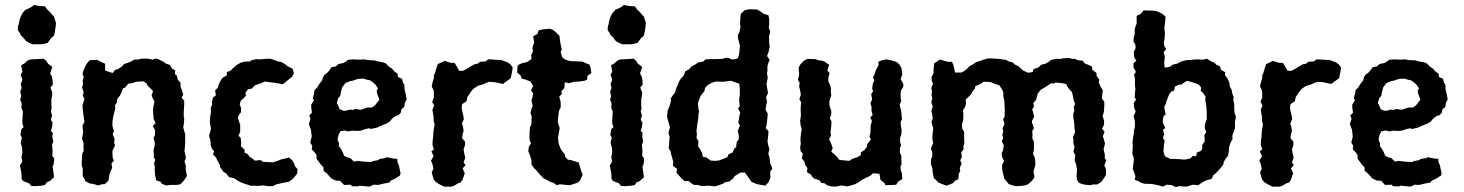

<svg xmlns="http://www.w3.org/2000/svg" viewBox="-20 -752 6016 789"><path d="M113 -570 100 -576 87 -583 77 -596 65 -608 61 -617 53 -628 54 -644 57 -653 61 -673 67 -688 74 -700 85 -712 97 -717 112 -725 120 -732 131 -729 145 -727 165 -726 174 -713 185 -703 195 -691 202 -684 206 -670 210 -660 209 -645 206 -624 202 -606 190 -595 184 -587 176 -576 158 -571 144 -570ZM123 13 108 12 99 1 75 -8 69 -17 68 -41 64 -61 62 -72 72 -89 68 -105 72 -126 71 -143 65 -166 70 -186 64 -198 68 -221 77 -230 72 -244V-259L73 -275L74 -294L68 -308L69 -329L63 -341L67 -358L63 -375L69 -390L65 -407L72 -424L65 -445L72 -457L67 -484L80 -491L93 -503L106 -508L132 -509L159 -511L169 -503L178 -490L195 -477L186 -450L193 -438L196 -422L197 -404L187 -392L195 -372L194 -360L191 -343V-324L192 -305L189 -295L194 -277L189 -260L196 -248L194 -230L189 -214L197 -206L195 -192L199 -170L194 -158L196 -132L195 -111L203 -101L201 -78L196 -67L199 -48L202 -24L185 -8L172 -3L165 8L151 11Z M334 -487 345 -501 350 -505 379 -506 399 -496 412 -490V-462L443 -452L452 -464L466 -469L480 -478L490 -489L506 -494L518 -499L531 -507L552 -508L560 -511H588L608 -507L620 -512L632 -508L652 -498L661 -491L678 -485L687 -470L700 -463L699 -447L706 -442L711 -424L722 -412V-395L727 -384L733 -362L726 -351L737 -338V-323L735 -289V-274L737 -265L736 -247L733 -228L737 -214L741 -200V-182V-167L740 -148L738 -132L741 -118L744 -102L738 -89L744 -70L743 -58L748 -29L740 -16L729 -2L719 6L705 8H683L662 10L645 3L640 -5L622 -11L617 -34L616 -52V-67L613 -81L618 -95L612 -106V-121L611 -136L615 -151L616 -165L611 -185L617 -198V-217L608 -234L619 -246L611 -265L609 -293V-306L612 -322L615 -335L608 -347L603 -361L609 -378L585 -402L583 -409L568 -418L540 -416L522 -410L507 -408L494 -392L485 -389L480 -373L472 -358L462 -346L460 -330L452 -319L454 -308L450 -292L443 -261L442 -244V-234L448 -214L443 -201L451 -181L449 -164L453 -155L442 -132V-123L443 -105L448 -92L438 -80L441 -62L437 -54L430 -36L426 -11L423 -7L410 5H400L383 10L364 4L349 2L330 -8L329 -14L320 -28V-58L316 -72V-86L317 -107L318 -121L324 -132L323 -150L324 -162L317 -182L319 -193L322 -210L320 -223L319 -236L327 -251L324 -273L322 -285L320 -302L319 -318L322 -329L327 -345L320 -360L324 -372L317 -394L321 -404L320 -422L324 -435L319 -449L324 -464Z M1018 11 1013 12 985 3 969 -3 956 -10 941 -20 921 -24 909 -40 899 -45 884 -66V-73L876 -87L868 -104L855 -118L860 -130L850 -142L846 -157L845 -173L839 -194L844 -211L847 -224L842 -248L844 -273L847 -293L846 -308L852 -322L851 -332L855 -351L867 -360L864 -380L876 -393L878 -404L887 -421L895 -433L912 -442V-456L927 -461L938 -472L954 -486L970 -495L989 -499H1007L1014 -505L1034 -509L1047 -508L1069 -510L1089 -511L1109 -505L1121 -500L1136 -497L1149 -490L1163 -479L1182 -470L1188 -451L1180 -436L1167 -426L1148 -410L1142 -406L1108 -412L1090 -414L1068 -417L1053 -410L1028 -402L1015 -388L999 -385L988 -369L991 -359L979 -346L970 -339L965 -323L971 -307L970 -290L963 -282L957 -268L967 -239V-211L960 -194L969 -186L971 -166L970 -151L985 -137V-125L999 -118L1004 -109L1018 -100L1027 -92L1051 -94L1061 -87L1080 -86L1102 -85L1120 -91L1139 -98L1153 -101L1168 -105L1182 -92L1190 -78L1192 -69L1202 -58V-40L1186 -19L1167 -5L1145 -1L1114 6L1101 13H1084L1062 10L1042 12Z M1426 13 1421 7 1394 8 1384 -2 1378 -9 1360 -10 1341 -19 1329 -33 1322 -40 1310 -50 1309 -65 1298 -76 1292 -85 1281 -99V-114L1274 -125L1261 -138L1263 -153L1255 -166L1261 -191L1258 -218L1249 -243L1256 -263L1251 -278L1262 -289L1259 -310V-322L1270 -340L1265 -349L1271 -368L1272 -381L1283 -392L1293 -408L1304 -422L1307 -434L1312 -443L1328 -456L1335 -465L1343 -476L1360 -479L1371 -489L1391 -493L1400 -498L1410 -506L1428 -508L1458 -507L1476 -508L1493 -505L1513 -504H1518L1530 -500L1554 -496L1566 -491L1577 -479L1591 -470L1600 -459L1614 -449L1615 -436L1632 -428L1636 -412L1642 -403V-387L1648 -362L1651 -343L1644 -330L1641 -312L1630 -304L1627 -289L1618 -279L1605 -275L1591 -264L1581 -252L1568 -244L1562 -242L1541 -233L1527 -227L1504 -222L1497 -225L1480 -221L1462 -215L1449 -214L1428 -215L1410 -212L1396 -216L1378 -212L1370 -194L1367 -177L1373 -164V-151L1383 -137L1390 -123L1394 -112L1408 -105L1420 -102L1432 -90L1437 -88L1450 -91L1472 -88L1506 -86L1512 -90L1534 -94L1540 -99L1562 -102L1569 -106L1593 -101L1613 -99V-87L1619 -73L1626 -40L1624 -31L1602 -17L1586 -10L1580 -2L1554 3L1534 8L1515 7L1499 15L1489 14L1456 11L1453 14ZM1391 -297H1400L1420 -302L1428 -300L1440 -304L1463 -301L1477 -306L1490 -310H1508L1521 -319L1527 -327L1539 -342L1529 -370L1528 -380L1533 -389L1524 -403L1511 -415L1500 -422L1490 -424L1473 -429L1452 -428L1428 -420L1420 -419L1400 -411L1393 -402L1386 -393L1382 -378L1378 -358L1370 -349L1364 -328L1369 -320L1376 -303Z M1805 15 1789 7 1780 2 1771 -4 1762 -15 1754 -44 1761 -58 1757 -78 1751 -92 1762 -110 1753 -130 1763 -138 1757 -157 1758 -175 1760 -190 1761 -210 1763 -223 1766 -241 1762 -255V-271L1759 -288L1757 -301L1764 -319L1756 -333L1763 -352V-368L1762 -380L1754 -397L1757 -411L1763 -432V-443L1767 -450L1770 -461L1779 -489L1789 -493L1807 -502L1831 -494H1846L1850 -491L1867 -461H1883L1898 -469L1914 -479L1930 -488L1942 -490L1953 -498L1976 -500L1986 -508H1996L2021 -506H2039L2065 -496L2077 -488L2087 -475L2084 -456L2079 -431L2070 -424L2053 -412L2047 -407L2014 -414L1990 -416L1977 -411L1964 -405L1946 -400L1940 -397L1924 -386L1913 -372L1909 -365L1901 -354L1897 -336L1879 -324L1877 -307L1884 -276L1886 -262L1878 -244L1882 -234L1885 -215L1881 -199L1879 -184L1891 -170V-155L1885 -139L1888 -121L1892 -103L1885 -85L1893 -73L1881 -60L1890 -40L1881 -14L1873 -2L1863 1L1845 12L1833 15Z M2268 9 2254 -1 2245 -3 2214 -19 2203 -30 2200 -33 2184 -52 2174 -62 2164 -76V-94L2157 -116L2151 -130L2153 -148L2162 -163L2156 -177V-206L2158 -229L2164 -242V-258L2165 -273L2160 -289L2164 -305L2169 -317L2164 -339L2167 -348L2171 -368L2162 -381L2171 -398L2160 -417L2142 -424L2123 -430L2120 -441L2105 -455L2107 -480L2110 -485L2124 -492L2146 -497L2164 -509L2163 -526L2170 -540L2168 -557L2175 -576L2171 -603L2189 -613L2193 -627L2209 -631L2240 -634L2254 -628L2265 -619L2279 -605L2282 -580L2286 -559L2289 -549L2284 -539L2290 -517L2303 -507L2322 -501L2347 -500L2373 -499L2388 -492L2402 -487L2407 -474L2410 -452L2394 -440L2393 -425L2382 -420L2360 -417L2339 -416L2318 -410L2301 -414L2299 -390L2287 -377L2289 -366L2278 -355L2284 -333V-310L2277 -297L2274 -272L2272 -254L2274 -244L2280 -226L2278 -215L2273 -185L2276 -161L2283 -143L2287 -135L2300 -119L2303 -107L2313 -96L2326 -94L2340 -90L2358 -84L2363 -68L2367 -54L2374 -34L2364 -11L2353 -1L2322 9L2306 8L2281 5Z M2537 -570 2524 -576 2511 -583 2501 -596 2489 -608 2485 -617 2477 -628 2478 -644 2481 -653 2485 -673 2491 -688 2498 -700 2509 -712 2521 -717 2536 -725 2544 -732 2555 -729 2569 -727 2589 -726 2598 -713 2609 -703 2619 -691 2626 -684 2630 -670 2634 -660 2633 -645 2630 -624 2626 -606 2614 -595 2608 -587 2600 -576 2582 -571 2568 -570ZM2547 13 2532 12 2523 1 2499 -8 2493 -17 2492 -41 2488 -61 2486 -72 2496 -89 2492 -105 2496 -126 2495 -143 2489 -166 2494 -186 2488 -198 2492 -221 2501 -230 2496 -244V-259L2497 -275L2498 -294L2492 -308L2493 -329L2487 -341L2491 -358L2487 -375L2493 -390L2489 -407L2496 -424L2489 -445L2496 -457L2491 -484L2504 -491L2517 -503L2530 -508L2556 -509L2583 -511L2593 -503L2602 -490L2619 -477L2610 -450L2617 -438L2620 -422L2621 -404L2611 -392L2619 -372L2618 -360L2615 -343V-324L2616 -305L2613 -295L2618 -277L2613 -260L2620 -248L2618 -230L2613 -214L2621 -206L2619 -192L2623 -170L2618 -158L2620 -132L2619 -111L2627 -101L2625 -78L2620 -67L2623 -48L2626 -24L2609 -8L2596 -3L2589 8L2575 11Z M2863 13 2848 8H2832L2819 0L2810 -8H2793L2781 -18L2770 -31L2760 -43L2762 -58L2745 -71L2747 -87L2739 -114L2735 -132L2728 -142L2730 -163V-172L2732 -189L2727 -206L2733 -229L2724 -261L2721 -273L2724 -299L2731 -315L2737 -336L2736 -347L2747 -363L2754 -372L2758 -387L2765 -403L2771 -418L2777 -428L2791 -444L2796 -459L2811 -467L2822 -479L2839 -488L2848 -495L2870 -499L2879 -508L2894 -509H2910L2949 -510L2957 -513L2971 -515L2989 -507L3012 -512L3017 -528L3019 -545L3021 -562L3017 -579L3013 -593L3012 -607L3019 -621L3023 -642L3021 -654L3023 -686L3025 -696L3040 -710L3059 -714L3091 -713L3102 -707L3117 -696L3138 -689L3141 -673V-649L3139 -639L3145 -622L3140 -601L3141 -590V-573L3143 -560L3138 -537L3132 -522L3143 -506L3136 -490L3133 -474L3134 -466L3132 -449L3135 -434L3132 -416L3130 -406L3134 -381L3136 -369L3128 -353L3132 -333L3129 -323L3126 -301L3135 -285L3134 -273L3131 -243L3127 -225L3138 -213L3137 -196L3134 -170L3137 -155L3142 -138L3137 -120L3142 -106L3145 -82L3154 -59L3145 -47L3146 -23L3140 -6L3138 -3L3125 11L3087 4L3084 2L3068 -5L3062 -14L3041 -43H3023L2997 -27L2995 -21L2977 -6L2959 -3L2951 3L2928 11L2919 14L2892 11ZM2922 -91 2936 -93 2969 -106 2974 -118 2990 -125 2998 -142 3005 -147 3007 -167 3016 -180V-195L3012 -215L3021 -237L3014 -247L3019 -278L3022 -289L3013 -306L3020 -316L3018 -331V-350L3020 -358V-387L3018 -408L2995 -416L2984 -420L2973 -419L2953 -416L2924 -417L2907 -413L2889 -403L2877 -390L2875 -378L2866 -367L2858 -356L2852 -340L2848 -328L2850 -305L2853 -294L2850 -280L2849 -260L2845 -239L2842 -212L2844 -201L2842 -186L2850 -172L2849 -150L2860 -134L2866 -121L2868 -108L2883 -105L2901 -92Z M3416 15 3397 14 3380 10 3368 1 3355 0 3348 -11 3326 -18 3317 -26 3313 -34 3296 -45 3298 -61 3287 -77V-86L3275 -101L3279 -121L3270 -131L3268 -148L3271 -161L3269 -178L3272 -208L3275 -220L3270 -237L3268 -256L3271 -274V-286L3270 -304L3271 -319L3272 -332L3265 -345L3271 -363L3268 -381L3264 -397L3266 -412L3259 -423L3264 -446L3262 -474L3268 -486L3279 -498L3286 -504L3299 -510L3331 -509L3344 -504L3357 -503L3368 -499L3387 -486L3380 -462L3389 -452L3384 -433V-417L3390 -405L3395 -389L3394 -376L3396 -360L3391 -345L3388 -335L3389 -316L3396 -297V-281L3390 -267L3397 -252L3396 -235L3393 -207L3395 -194L3387 -180L3394 -166L3402 -144L3396 -129L3412 -115L3423 -104L3427 -96L3437 -94L3470 -91L3482 -99L3505 -107L3517 -114L3518 -126L3532 -135L3542 -148L3544 -160L3559 -179L3553 -190L3557 -206L3558 -236L3563 -255L3556 -270L3566 -279L3561 -298L3562 -310L3557 -328L3564 -344L3560 -365L3568 -377L3564 -388L3567 -409L3573 -422L3567 -433L3574 -447L3580 -466L3590 -483V-499L3601 -503L3621 -508L3643 -504L3659 -499L3669 -494L3678 -484L3684 -473L3688 -448L3681 -426L3692 -408V-396L3682 -379L3681 -370V-354L3683 -336L3677 -322L3681 -304L3684 -294L3685 -274L3687 -263L3681 -250L3682 -235L3685 -218L3684 -199L3679 -187V-168L3683 -154L3678 -144V-125L3684 -111V-92L3685 -77L3680 -68L3682 -51L3686 -41L3688 -16L3672 -7L3663 7L3649 8L3618 9L3616 2L3598 -13L3594 -38L3567 -40L3557 -30L3532 -18L3518 -10L3505 -1L3491 6L3477 10L3463 14L3437 10Z M3905 -454H3931L3942 -460L3952 -467L3964 -480L3978 -487L3991 -497L4006 -501L4019 -506L4040 -512H4052L4085 -510L4114 -506L4124 -500L4141 -496L4150 -487L4165 -480L4185 -462L4205 -453L4224 -456L4226 -467L4249 -476L4258 -486L4276 -490L4290 -498L4300 -506L4325 -511L4332 -509L4347 -512L4372 -514L4387 -510H4397L4411 -504L4429 -503L4438 -491L4449 -487L4467 -479L4469 -465L4486 -452V-441L4498 -424L4495 -414L4503 -395L4512 -381L4510 -368L4508 -347L4518 -334V-314L4516 -291L4511 -275L4517 -257V-240L4509 -223L4519 -211L4512 -192L4516 -180L4521 -162L4515 -139L4520 -118V-102L4526 -93L4518 -72L4525 -56V-33L4516 -19L4505 -4L4489 6H4471L4461 9L4438 7L4426 4L4413 -1L4405 -15L4404 -30L4406 -55L4402 -78L4396 -92L4399 -113L4391 -129L4396 -148L4391 -162V-179L4389 -189L4398 -209L4395 -228V-240L4392 -260L4390 -283L4395 -297L4392 -311L4398 -326L4392 -340L4389 -357L4385 -374L4375 -384L4367 -395L4362 -406L4346 -410L4317 -413L4314 -409L4300 -410L4285 -400L4267 -389L4257 -383L4244 -367L4242 -358L4238 -342L4226 -328L4229 -315L4222 -303L4230 -273L4221 -255V-248L4229 -225L4222 -214L4223 -196L4222 -184L4229 -169V-136L4225 -120L4233 -102L4234 -91L4235 -76L4231 -61L4227 -48L4231 -23L4222 -11L4205 5L4191 10L4177 12L4153 13L4138 9L4125 4L4118 -5L4108 -16L4100 -46L4098 -61V-74L4106 -90L4098 -107L4096 -121L4102 -135L4105 -155L4097 -171L4102 -184L4099 -200L4103 -211L4100 -225L4108 -243L4102 -262L4108 -271L4109 -298L4108 -321L4107 -340L4103 -356V-373L4098 -384L4087 -401L4067 -408L4049 -415L4022 -416L4007 -406L3988 -398L3986 -387L3979 -381L3970 -364L3956 -350L3948 -343L3950 -327L3946 -313L3937 -298L3939 -285L3938 -257L3933 -242L3934 -224L3942 -210V-185L3943 -163L3939 -151L3940 -139L3930 -125L3933 -107L3926 -93L3932 -80L3924 -62L3926 -49L3920 -38L3919 -27L3918 -15L3905 -10L3897 0L3888 4L3869 11L3851 4L3836 -2L3826 -13L3818 -19L3813 -42L3811 -62L3805 -80L3806 -97L3811 -109V-128L3805 -141L3810 -154L3815 -163L3811 -183L3813 -207L3815 -225L3811 -238L3808 -251L3813 -266L3811 -281L3807 -297L3813 -314L3807 -332L3811 -347L3808 -363L3810 -377L3807 -390L3814 -408L3809 -420L3808 -435L3817 -453L3816 -463L3819 -492L3828 -498L3843 -507L3875 -498H3892L3898 -484Z M4825 13 4812 17 4796 9 4774 7 4759 15 4746 11 4734 8 4713 4 4682 3 4669 -1 4657 -8 4643 -13 4646 -28 4635 -59 4636 -68 4639 -90V-103L4633 -121L4634 -134L4635 -151L4634 -167L4636 -184L4639 -201L4640 -217L4643 -226L4644 -246L4643 -258L4638 -274L4647 -294L4641 -308L4639 -329L4649 -343L4643 -351L4644 -371L4646 -386L4644 -400V-429L4640 -445L4648 -457L4638 -474V-493L4650 -502L4641 -516L4639 -538L4647 -555L4645 -570L4638 -581L4639 -597L4643 -612V-632L4647 -646L4651 -655V-687L4668 -695L4679 -709H4693L4722 -708L4733 -706L4743 -702L4757 -695L4770 -683L4767 -656L4765 -637L4766 -625L4767 -615L4766 -595L4763 -580L4764 -564L4772 -550L4762 -538L4767 -518L4764 -496L4766 -474L4787 -477L4800 -487L4816 -490L4834 -499L4847 -503L4858 -505L4875 -506L4895 -508L4926 -507L4939 -511L4958 -499L4969 -495L4980 -485L4993 -480L4997 -466L5015 -455L5014 -443L5024 -430L5032 -412L5034 -395L5041 -384L5044 -367L5050 -352L5048 -342L5052 -324V-306L5053 -290L5059 -271L5055 -252V-225L5048 -206L5044 -194L5045 -181L5036 -164L5030 -144V-130L5026 -111L5018 -102L5009 -87L5007 -76L4994 -59L4975 -39L4966 -32L4959 -17L4934 -10L4920 -2L4904 9L4884 7L4871 10L4857 15ZM4847 -96 4870 -100 4882 -111 4896 -110 4898 -125 4916 -132 4921 -143 4920 -156 4931 -172 4929 -196 4937 -210 4931 -224V-240L4939 -262V-291L4938 -304L4937 -316L4933 -340L4934 -355L4923 -371L4914 -379L4916 -392L4907 -404L4880 -414L4858 -420L4842 -410L4835 -404H4824L4808 -396L4805 -380L4792 -375L4784 -363L4773 -335L4771 -326L4764 -312L4770 -282L4762 -275L4758 -257L4759 -246L4769 -226L4759 -219L4764 -200L4759 -185L4766 -174L4763 -155L4761 -129L4767 -110L4789 -99H4796L4828 -98Z M5209 15 5193 7 5184 2 5175 -4 5166 -15 5158 -44 5165 -58 5161 -78 5155 -92 5166 -110 5157 -130 5167 -138 5161 -157 5162 -175 5164 -190 5165 -210 5167 -223 5170 -241 5166 -255V-271L5163 -288L5161 -301L5168 -319L5160 -333L5167 -352V-368L5166 -380L5158 -397L5161 -411L5167 -432V-443L5171 -450L5174 -461L5183 -489L5193 -493L5211 -502L5235 -494H5250L5254 -491L5271 -461H5287L5302 -469L5318 -479L5334 -488L5346 -490L5357 -498L5380 -500L5390 -508H5400L5425 -506H5443L5469 -496L5481 -488L5491 -475L5488 -456L5483 -431L5474 -424L5457 -412L5451 -407L5418 -414L5394 -416L5381 -411L5368 -405L5350 -400L5344 -397L5328 -386L5317 -372L5313 -365L5305 -354L5301 -336L5283 -324L5281 -307L5288 -276L5290 -262L5282 -244L5286 -234L5289 -215L5285 -199L5283 -184L5295 -170V-155L5289 -139L5292 -121L5296 -103L5289 -85L5297 -73L5285 -60L5294 -40L5285 -14L5277 -2L5267 1L5249 12L5237 15Z M5704 13 5699 7 5672 8 5662 -2 5656 -9 5638 -10 5619 -19 5607 -33 5600 -40 5588 -50 5587 -65 5576 -76 5570 -85 5559 -99V-114L5552 -125L5539 -138L5541 -153L5533 -166L5539 -191L5536 -218L5527 -243L5534 -263L5529 -278L5540 -289L5537 -310V-322L5548 -340L5543 -349L5549 -368L5550 -381L5561 -392L5571 -408L5582 -422L5585 -434L5590 -443L5606 -456L5613 -465L5621 -476L5638 -479L5649 -489L5669 -493L5678 -498L5688 -506L5706 -508L5736 -507L5754 -508L5771 -505L5791 -504H5796L5808 -500L5832 -496L5844 -491L5855 -479L5869 -470L5878 -459L5892 -449L5893 -436L5910 -428L5914 -412L5920 -403V-387L5926 -362L5929 -343L5922 -330L5919 -312L5908 -304L5905 -289L5896 -279L5883 -275L5869 -264L5859 -252L5846 -244L5840 -242L5819 -233L5805 -227L5782 -222L5775 -225L5758 -221L5740 -215L5727 -214L5706 -215L5688 -212L5674 -216L5656 -212L5648 -194L5645 -177L5651 -164V-151L5661 -137L5668 -123L5672 -112L5686 -105L5698 -102L5710 -90L5715 -88L5728 -91L5750 -88L5784 -86L5790 -90L5812 -94L5818 -99L5840 -102L5847 -106L5871 -101L5891 -99V-87L5897 -73L5904 -40L5902 -31L5880 -17L5864 -10L5858 -2L5832 3L5812 8L5793 7L5777 15L5767 14L5734 11L5731 14ZM5669 -297H5678L5698 -302L5706 -300L5718 -304L5741 -301L5755 -306L5768 -310H5786L5799 -319L5805 -327L5817 -342L5807 -370L5806 -380L5811 -389L5802 -403L5789 -415L5778 -422L5768 -424L5751 -429L5730 -428L5706 -420L5698 -419L5678 -411L5671 -402L5664 -393L5660 -378L5656 -358L5648 -349L5642 -328L5647 -320L5654 -303Z"/></svg>

Font: Winky Rough Medium
Style: Regular
Weight: 500
Designer: Simon Atzbach
Foundry: typofactur
Version: Version 1.206; ttfautohint (v1.8.4.7-5d5b)